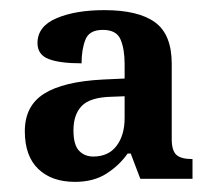

<svg xmlns="http://www.w3.org/2000/svg" viewBox="-20 -739 419 379"><path d="M128 -380Q82 -380 55.5 -405.5Q29 -431 29 -480Q29 -530 67 -554Q105 -578 183 -582L226 -584V-613Q226 -642 218 -661Q210 -680 183 -680Q156 -680 148.5 -660.5Q141 -641 141 -614Q98 -614 76 -622.5Q54 -631 54 -654Q54 -687 91.5 -703Q129 -719 186 -719Q253 -719 286 -695Q319 -671 319 -613V-464Q319 -442 328 -433.5Q337 -425 360 -425V-386H257L238 -436H232Q216 -413 190.5 -396.5Q165 -380 128 -380ZM164 -430Q194 -430 210 -451Q226 -472 226 -506V-549L200 -548Q158 -547 141.5 -530Q125 -513 125 -482Q125 -453 136 -441.5Q147 -430 164 -430Z"/></svg>

Font: Noto Serif Bengali SemiCondensed SemiBold
Style: Regular
Weight: 600
Width: 4
Designer: Juan Bruce, Universal Thirst, Indian Type Foundry and the Monotype Design Team.
Foundry: Monotype Imaging Inc.
Version: Version 2.003; ttfautohint (v1.8.4.7-5d5b)